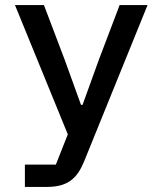

<svg xmlns="http://www.w3.org/2000/svg" viewBox="-20 -536 640 756"><path d="M369 -300 305 -123H299L235 -300L153 -516H39L247 -7L200 112H78V200H165C247 200 284 166 311 100L561 -516H451Z"/></svg>

Font: IBM Plex Mono Medm
Style: Regular
Weight: 500
Monospace: yes
Designer: Mike Abbink, Paul van der Laan, Pieter van Rosmalen
Foundry: Bold Monday
Version: Version 2.004